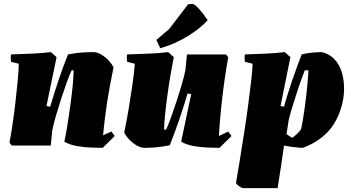

<svg xmlns="http://www.w3.org/2000/svg" viewBox="-20 -751 1813 991"><path d="M510 12Q482 12 446 10.5Q410 9 374.5 2.5Q339 -4 312 -20Q320 -55 328 -105.5Q336 -156 343.5 -210.5Q351 -265 355.5 -312.5Q360 -360 360 -388H350Q341 -371 327 -332.5Q313 -294 297.5 -246.5Q282 -199 269 -154.5Q256 -110 250 -80L242 0H40L29 -15Q37 -58 45 -111.5Q53 -165 59.5 -221.5Q66 -278 71 -330Q76 -382 77 -422L37 -432Q34 -452 37 -470Q88 -472 140 -474Q192 -476 243 -482L272 -456L220 -204L239 -200Q247 -228 258.5 -264.5Q270 -301 283 -339.5Q296 -378 308.5 -412Q321 -446 331 -470Q369 -477 398 -479.5Q427 -482 461 -482Q481 -482 502.5 -469.5Q524 -457 541 -438.5Q558 -420 566 -403Q557 -360 548.5 -314.5Q540 -269 533 -225Q527 -182 521.5 -139.5Q516 -97 512 -53L555 -72L572 -49Z M726 12Q706 12 685 -0.5Q664 -13 646.5 -31.5Q629 -50 621 -67Q633 -122 643.5 -185Q654 -248 663 -310Q672 -372 676 -422L636 -432Q633 -452 636 -470Q687 -472 742 -474Q797 -476 848 -482L877 -456Q870 -422 861 -370Q852 -318 844.5 -262.5Q837 -207 832 -158.5Q827 -110 827 -82H837Q846 -99 860 -137.5Q874 -176 889.5 -223Q905 -270 918 -314.5Q931 -359 937 -389L945 -470H1147L1158 -455Q1150 -412 1142 -358.5Q1134 -305 1127.5 -249Q1121 -193 1116.5 -141Q1112 -89 1110 -49L1158 -72L1175 -49L1113 12Q1085 12 1049 10.5Q1013 9 977.5 2.5Q942 -4 915 -20L967 -265L948 -269Q940 -241 928.5 -204.5Q917 -168 904 -130.5Q891 -93 878.5 -59Q866 -25 856 -1Q818 6 789 9Q760 12 726 12ZM807 -502 787 -545 853 -601 951 -729 976 -731Q991 -724 1011 -701Q1031 -678 1044 -658L1052 -647Q1015 -605 950 -565Q885 -525 814 -504Z M1231 220Q1221 215 1212 208.5Q1203 202 1198 194Q1207 142 1218 74Q1229 6 1240.5 -67.5Q1252 -141 1261 -210Q1270 -279 1276.5 -334.5Q1283 -390 1284 -422L1244 -432Q1241 -452 1244 -470Q1295 -472 1347 -474Q1399 -476 1450 -482L1479 -456L1428 -204L1446 -200Q1453 -227 1464.5 -263.5Q1476 -300 1489 -338.5Q1502 -377 1515 -411.5Q1528 -446 1537 -470Q1560 -476 1588 -479Q1616 -482 1641 -482Q1682 -472 1707.5 -444Q1733 -416 1744.5 -377Q1756 -338 1756 -294Q1756 -239 1737.5 -184Q1719 -129 1688 -89Q1661 -55 1624 -29.5Q1587 -4 1543 12Q1529 12 1498.5 8.5Q1468 5 1446 0Q1439 50 1430 110Q1421 170 1413 220ZM1490 -40Q1502 -50 1514.5 -61.5Q1527 -73 1534 -85Q1538 -101 1543 -130.5Q1548 -160 1553 -196.5Q1558 -233 1562 -269Q1566 -305 1568.5 -335Q1571 -365 1572 -381V-388H1553Q1546 -370 1534 -337Q1522 -304 1509.5 -264.5Q1497 -225 1486 -189.5Q1475 -154 1470 -131L1459 -59Q1476 -45 1490 -40Z"/></svg>

Font: Labrada Black
Style: Italic
Weight: 900
Italic angle: -7°
Designer: Mercedes Jáuregui
Foundry: Omnibus-Type Team
Version: Version 1.000; ttfautohint (v1.8.4.7-5d5b)